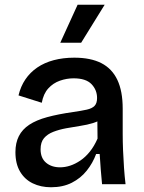

<svg xmlns="http://www.w3.org/2000/svg" viewBox="-20 -776 607 809"><path d="M195 13Q152 13 118 -3.5Q84 -20 64.5 -53Q45 -86 45 -135Q45 -174 59.5 -202.5Q74 -231 103.5 -250.5Q133 -270 179 -282.5Q225 -295 288 -304Q323 -309 345.5 -314Q368 -319 378.5 -330Q389 -341 389 -363Q389 -397 365.5 -421.5Q342 -446 290 -446Q261 -446 232.5 -436Q204 -426 183.5 -403.5Q163 -381 156 -343L58 -374Q67 -412 87 -441.5Q107 -471 137 -491.5Q167 -512 206.5 -522.5Q246 -533 293 -533Q362 -533 407 -510Q452 -487 474.5 -439.5Q497 -392 497 -318V-212Q497 -179 498.5 -142.5Q500 -106 502.5 -69.5Q505 -33 509 0H410Q407 -30 404.5 -62Q402 -94 400 -127H385Q371 -89 345.5 -57Q320 -25 282.5 -6Q245 13 195 13ZM233 -71Q254 -71 275.5 -78Q297 -85 318.5 -99.5Q340 -114 358.5 -137Q377 -160 391 -192L390 -286L416 -281Q399 -266 373.5 -258Q348 -250 318 -245.5Q288 -241 258.5 -235.5Q229 -230 204.5 -220.5Q180 -211 165.5 -194Q151 -177 151 -147Q151 -110 174 -90.5Q197 -71 233 -71ZM322 -596H234L307 -756H421Z"/></svg>

Font: Bricolage Grotesque 96pt ExtraBold Medium
Style: Regular
Weight: 500
Version: Version 1.001;gftools[0.9.33.dev8+g029e19f]